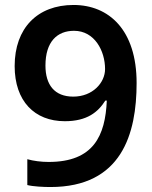

<svg xmlns="http://www.w3.org/2000/svg" viewBox="-20 -743 612 773"><path d="M530 -409C530 -623 418 -723 276 -723C131 -723 39 -630 39 -477C39 -336 119 -255 241 -255C331 -255 375 -292 404 -338H410C404 -197 357 -91 176 -91C146 -91 115 -95 90 -102V2C113 8 156 10 183 10C470 10 530 -204 530 -409ZM278 -619C361 -619 403 -538 403 -465C403 -410 353 -354 275 -354C199 -354 163 -402 163 -479C163 -575 210 -619 278 -619Z"/></svg>

Font: Noto Sans Arabic SemBd
Style: Regular
Weight: 600
Designer: Monotype Design Team, Nadine Chahine, Nizar Qandah and Khaled Hosny
Foundry: Monotype Imaging Inc.
Version: Version 2.012